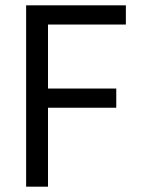

<svg xmlns="http://www.w3.org/2000/svg" viewBox="-20 -697 533 720"><path d="M416 -293H160V3H78V-677H452V-605H160V-365H416Z"/></svg>

Font: Hind Siliguri Fixed
Style: Regular
Weight: 400
Designer: Jyotish Sonowal
Foundry: Indian Type Foundry
Version: Version 1.001;October 28, 2021;FontCreator 12.0.0.2565 64-bi